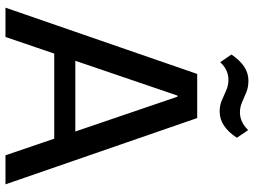

<svg xmlns="http://www.w3.org/2000/svg" viewBox="-133 -794 927 701"><g transform="rotate(90 330.5 -443.5)"><path d="M250 -700H411L653 0H547L333 -628H329L115 0H8ZM154 -255H506V-178H154ZM179 -825Q200 -856 223.5 -871.5Q247 -887 274 -887Q298 -887 316.5 -879.5Q335 -872 353 -864Q371 -856 390 -856Q407 -856 423 -863Q439 -870 455 -886L483 -845Q463 -814 439 -798Q415 -782 387 -782Q364 -782 345 -790.5Q326 -799 308.5 -806.5Q291 -814 271 -814Q254 -814 238 -807Q222 -800 207 -784Z"/></g></svg>

Font: Pathway Extreme Medium
Style: Regular
Weight: 500
Designer: Eduardo Rodriguez Tunni
Foundry: Eduardo Rodriguez Tunni
Version: Version 1.001;gftools[0.9.26]